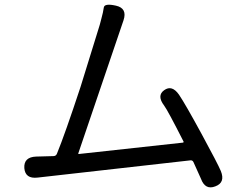

<svg xmlns="http://www.w3.org/2000/svg" viewBox="-20 -775 1040 813"><path d="M892 14Q849 31 831 -18Q828 -26 799 -89Q795 -97 786 -96L139 -23Q87 -17 83 -63Q80 -110 133 -112L206 -114Q217 -114 221 -124Q255 -207 321 -407L395 -646Q403 -670 409 -695Q417 -724 419.5 -743Q422 -762 471 -751Q520 -740 503 -689L312 -127Q310 -122 315 -123L754 -171Q759 -172 757 -176Q690 -308 675 -328Q643 -370 675 -393Q708 -417 738 -374Q765 -334 833.5 -208Q902 -82 915 -51Q935 -2 892 14Z"/></svg>

Font: Resource Han Rounded CN
Style: Regular
Weight: 400
Designer: Cyano Hao (round all glyphs); Ryoko NISHIZUKA  (kana, bopomofo & ideographs); Paul D. Hunt (Latin, Greek & Cyrillic); Sa
Foundry: Cyano Hao
Version: 0.990